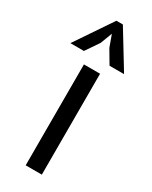

<svg xmlns="http://www.w3.org/2000/svg" viewBox="-194 -778 654 824"><g transform="rotate(30 133.0 -366.0)"><path d="M0 0ZM94 -500H174V0H94ZM121 -732H153L264 -550H192L153 -616L132 -674L110 -616L65 -550H-2Z"/></g></svg>

Font: PT Sans
Style: Regular
Weight: 400
Version: Version 2.003W OFL; ttfautohint (v1.6)